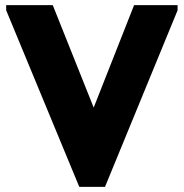

<svg xmlns="http://www.w3.org/2000/svg" viewBox="-20 -720 714 746"><path d="M4 -680V-700H185L344 -302L501 -700H670V-680L388 6H288Z"/></svg>

Font: Tilda Sans Black
Style: Regular
Weight: 900
Designer: ParaType Ltd
Foundry: ParaType Ltd
Version: Version 1.009